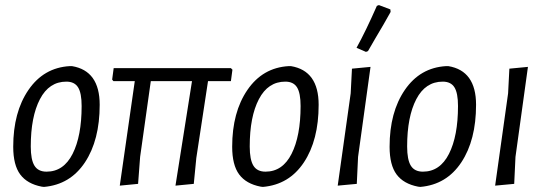

<svg xmlns="http://www.w3.org/2000/svg" viewBox="-20 -726 2139 755"><path d="M254 -466H263Q372 -448 372 -314Q372 -175 314 -87.5Q256 0 153 9L144 8Q87 -3 59.5 -40Q32 -77 32 -149Q32 -285 92 -372.5Q152 -460 254 -466ZM241 -405Q173 -405 137 -336Q101 -267 101 -150Q101 -98 115.5 -74.5Q130 -51 163 -51Q230 -51 265.5 -121Q301 -191 301 -309Q301 -360 287 -382.5Q273 -405 241 -405Z M451 4 510 -407H426L421 -413L427 -458H888L894 -452L888 -407H798L752 -105L742 -3L670 4L735 -407H573L531 -109L523 -3Z M1115 -466H1124Q1233 -448 1233 -314Q1233 -175 1175 -87.5Q1117 0 1014 9L1005 8Q948 -3 920.5 -40Q893 -77 893 -149Q893 -285 953 -372.5Q1013 -460 1115 -466ZM1102 -405Q1034 -405 998 -336Q962 -267 962 -150Q962 -98 976.5 -74.5Q991 -51 1024 -51Q1091 -51 1126.5 -121Q1162 -191 1162 -309Q1162 -360 1148 -382.5Q1134 -405 1102 -405Z M1462 -703 1470 -706 1515 -689 1516 -679Q1503 -655 1488 -629.5Q1473 -604 1455 -573.5Q1437 -543 1427 -525L1419 -522L1382 -538Q1418 -603 1462 -703ZM1437 -463 1388 -109 1383 -3 1308 4 1359 -359 1364 -456Z M1734 -466H1743Q1852 -448 1852 -314Q1852 -175 1794 -87.5Q1736 0 1633 9L1624 8Q1567 -3 1539.5 -40Q1512 -77 1512 -149Q1512 -285 1572 -372.5Q1632 -460 1734 -466ZM1721 -405Q1653 -405 1617 -336Q1581 -267 1581 -150Q1581 -98 1595.5 -74.5Q1610 -51 1643 -51Q1710 -51 1745.5 -121Q1781 -191 1781 -309Q1781 -360 1767 -382.5Q1753 -405 1721 -405Z M2056 -463 2007 -109 2002 -3 1927 4 1978 -359 1983 -456Z"/></svg>

Font: Alegreya Sans
Style: Italic
Weight: 400
Italic angle: -7°
Designer: Juan Pablo del Peral
Foundry: Huerta Tipografica
Version: Version 2.007